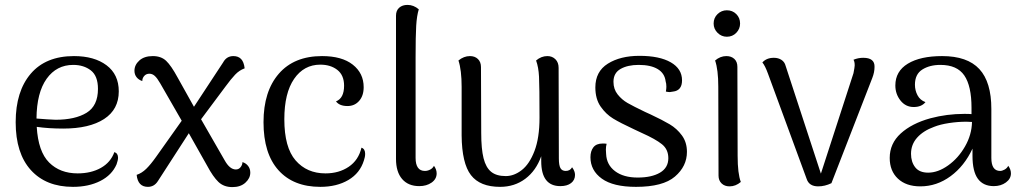

<svg xmlns="http://www.w3.org/2000/svg" viewBox="-20 -750 4158 784"><path d="M462 -106Q462 -96 456 -79Q437 -35 389.5 -11Q342 13 278 13Q168 13 106 -55.5Q44 -124 44 -251Q44 -377 105.5 -449Q167 -521 282 -521Q365 -521 415 -483.5Q465 -446 465 -377Q465 -303 405 -264Q345 -225 238 -225Q179 -225 130 -232Q136 -131 180.5 -86.5Q225 -42 297 -42Q352 -42 392 -64.5Q432 -87 447 -129Q462 -124 462 -106ZM129 -266Q177 -262 207 -261Q287 -261 333.5 -289.5Q380 -318 380 -387Q380 -440 351 -462.5Q322 -485 279 -485Q211 -485 170.5 -428.5Q130 -372 129 -266Z M1002 -45Q1002 -22 982 -4Q962 14 929 14Q894 14 872 -7Q850 -28 826 -73L751 -206L625 -11Q610 13 584 13Q543 13 538 -36Q559 -43 577 -60.5Q595 -78 617 -109L722 -257L634 -410Q622 -431 612 -440Q602 -449 590 -449Q577 -449 569 -440Q561 -431 561 -419Q546 -424 537.5 -435Q529 -446 529 -461Q529 -485 549 -503Q569 -521 604 -521Q638 -521 658.5 -501.5Q679 -482 705 -434L772 -314L891 -495Q905 -521 933 -521Q953 -521 964.5 -509Q976 -497 979 -471Q957 -463 940 -445Q923 -427 901 -397L801 -263L897 -96Q918 -58 943 -58Q955 -58 962.5 -67.5Q970 -77 970 -88Q984 -84 993 -72.5Q1002 -61 1002 -45Z M1056 -251Q1056 -377 1118.5 -449Q1181 -521 1295 -521Q1376 -521 1420.5 -486Q1465 -451 1465 -394Q1465 -359 1446.5 -338Q1428 -317 1399 -317Q1366 -317 1352 -336Q1385 -349 1385 -400Q1385 -443 1357.5 -464.5Q1330 -486 1288 -486Q1221 -486 1181 -428Q1141 -370 1141 -263Q1141 -148 1187 -95Q1233 -42 1309 -42Q1364 -42 1404 -69Q1444 -96 1456 -147Q1471 -142 1471 -122Q1471 -109 1466 -95Q1450 -43 1402.5 -15Q1355 13 1288 13Q1178 13 1117 -55Q1056 -123 1056 -251Z M1597 -101V-686Q1597 -707 1610 -718.5Q1623 -730 1644 -730Q1669 -730 1690 -712Q1682 -686 1679.5 -645Q1677 -604 1677 -517V-105Q1677 -79 1686.5 -65.5Q1696 -52 1715 -52Q1726 -52 1736.5 -57.5Q1747 -63 1752 -73Q1763 -58 1763 -42Q1763 -19 1742.5 -4.5Q1722 10 1692 10Q1647 10 1622 -19Q1597 -48 1597 -101Z M2328 -36Q2328 -15 2312 -2.5Q2296 10 2268 10Q2190 10 2190 -92V-112Q2169 -53 2125 -20Q2081 13 2022 13Q1940 13 1903 -35Q1866 -83 1865 -197V-395Q1865 -464 1852 -503Q1874 -521 1899 -521Q1919 -521 1931.5 -509Q1944 -497 1944 -476L1945 -207Q1945 -142 1954.5 -104Q1964 -66 1985.5 -48.5Q2007 -31 2045 -31Q2079 -31 2110.5 -55.5Q2142 -80 2162.5 -133.5Q2183 -187 2183 -269Q2183 -398 2181 -437Q2179 -476 2169 -503Q2190 -521 2215 -521Q2235 -521 2248 -508Q2261 -495 2261 -473L2262 -103Q2262 -75 2268.5 -63.5Q2275 -52 2290 -52Q2308 -52 2316 -67Q2328 -51 2328 -36Z M2391 -108Q2391 -133 2403 -148.5Q2415 -164 2441 -164Q2451 -164 2457 -163Q2454 -151 2454 -139Q2454 -128 2455 -121Q2457 -77 2491.5 -51Q2526 -25 2584 -25Q2641 -25 2675 -45Q2709 -65 2709 -104Q2709 -140 2683 -161Q2657 -182 2601 -207L2569 -222Q2513 -248 2483.5 -266Q2454 -284 2432.5 -315Q2411 -346 2411 -393Q2411 -458 2462 -490Q2513 -522 2591 -522Q2673 -522 2719 -495.5Q2765 -469 2765 -422Q2765 -380 2728 -376Q2718 -374 2715 -374Q2709 -374 2699 -376Q2701 -388 2701 -396Q2701 -409 2698 -418Q2694 -451 2665.5 -468Q2637 -485 2588 -485Q2543 -485 2514 -468.5Q2485 -452 2485 -416Q2485 -386 2502 -364.5Q2519 -343 2542.5 -329.5Q2566 -316 2614 -293L2636 -283Q2685 -260 2714.5 -242.5Q2744 -225 2764.5 -197Q2785 -169 2785 -130Q2785 -71 2736 -29Q2687 13 2577 13Q2484 13 2437.5 -20.5Q2391 -54 2391 -108Z M2894 -654Q2894 -677 2910 -692.5Q2926 -708 2948 -708Q2971 -708 2986.5 -692.5Q3002 -677 3002 -654Q3002 -632 2986.5 -616Q2971 -600 2948 -600Q2926 -600 2910 -616Q2894 -632 2894 -654ZM3005 -7Q2984 11 2959 11Q2939 11 2926.5 -1Q2914 -13 2914 -33L2913 -396Q2913 -465 2900 -503Q2921 -521 2946 -521Q2966 -521 2978.5 -509.5Q2991 -498 2991 -477L2992 -114Q2992 -41 3005 -7Z M3551 -477Q3551 -455 3542 -432L3375 -2Q3348 11 3321 11Q3284 11 3274 -19L3116 -449Q3104 -482 3093 -495Q3110 -514 3140 -514Q3158 -514 3171 -505.5Q3184 -497 3188 -481L3332 -41L3465 -451Q3470 -476 3470 -483Q3470 -499 3465 -506Q3484 -514 3505 -514Q3552 -514 3551 -477Z M4108 -42Q4108 -20 4087.5 -5Q4067 10 4038 10Q3995 10 3973 -20Q3951 -50 3951 -114V-143Q3918 -72 3861.5 -30.5Q3805 11 3738 11Q3680 11 3646.5 -20.5Q3613 -52 3613 -105Q3613 -164 3658 -205Q3703 -246 3779 -267Q3846 -285 3918 -285Q3938 -285 3947 -284V-310Q3947 -399 3917.5 -442Q3888 -485 3820 -485Q3776 -485 3746 -466Q3716 -447 3716 -404Q3716 -381 3726.5 -361Q3737 -341 3759 -333Q3743 -313 3711 -313Q3678 -313 3657 -339.5Q3636 -366 3636 -401Q3636 -459 3687 -490Q3738 -521 3827 -521Q3930 -521 3979 -468Q4028 -415 4028 -305V-105Q4028 -52 4064 -52Q4072 -52 4082 -57.5Q4092 -63 4097 -73Q4108 -58 4108 -42ZM3949 -252 3926 -253Q3891 -253 3855 -247.5Q3819 -242 3794 -232Q3750 -216 3725 -188Q3700 -160 3700 -122Q3700 -89 3717 -67Q3734 -45 3770 -45Q3810 -45 3851.5 -74.5Q3893 -104 3920.5 -152Q3948 -200 3949 -252Z"/></svg>

Font: Arima Madurai
Style: Regular
Weight: 400
Designer: Joana Correia and Natanael Gama
Foundry: NDISCOVER
Version: Version 1.020